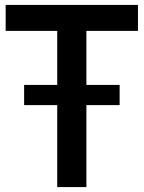

<svg xmlns="http://www.w3.org/2000/svg" viewBox="-20 -760 584 780"><path d="M212.5 0V-634.5H3V-740H540.5V-634.5H331V0ZM78 -333V-415H466V-333Z"/></svg>

Font: Encode Sans Condensed SemiBold
Style: Regular
Weight: 600
Width: 3
Designer: Multiple Designers
Foundry: Impallari Type
Version: Version 3.000; ttfautohint (v1.8.3) -l 8 -r 50 -G 200 -x 14 